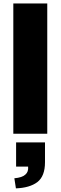

<svg xmlns="http://www.w3.org/2000/svg" viewBox="-20 -750 341 1077"><path d="M69.3 306.6Q146.5 303.7 189.5 271.5Q232.4 238.3 232.4 160.2Q232.4 123 232.4 48.8Q191.4 48.8 70.3 48.8Q70.3 83 70.3 184.6Q86.9 184.6 137.7 184.6Q140.6 213.9 122.1 229.5Q104.5 246.1 60.5 250Q63.5 268.6 69.3 306.6ZM54.7 0Q102.5 0 245.1 0Q245.1 -182.6 245.1 -730.5Q197.3 -730.5 54.7 -730.5Q54.7 -684.6 54.7 -546.9Q54.7 -410.2 54.7 0Z"/></svg>

Font: Big-Shock
Style: Black
Weight: 400